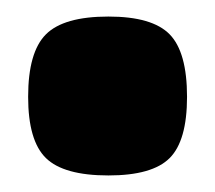

<svg xmlns="http://www.w3.org/2000/svg" viewBox="-20 -403 260 232"><path d="M111 -191Q57 -191 35.5 -212Q14 -233 14 -286Q14 -340 35.5 -361.5Q57 -383 111 -383Q164 -383 185 -361.5Q206 -340 206 -286Q206 -233 185 -212Q164 -191 111 -191Z"/></svg>

Font: Fredoka Light
Style: Bold
Weight: 700
Version: Version 2.001